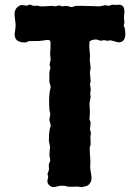

<svg xmlns="http://www.w3.org/2000/svg" viewBox="-20 -790 594 813"><path d="M154.8 -763.2H167Q191.9 -765.1 200.2 -765.1L214.4 -763.2L230 -767.1Q235.4 -767.1 241.2 -763.2L261.2 -765.1L284.2 -759.8L299.8 -765.1Q312 -766.1 402.8 -763.2L426.8 -768.1L439 -765.1L455.1 -770Q457 -770 459 -770L467.8 -769L483.4 -770Q510.3 -770 506.3 -732.9Q504.9 -719.2 504.9 -714.8L506.8 -694.8L503.9 -681.2Q508.8 -671.4 508.8 -667Q517.6 -614.7 485.8 -610.8Q480 -609.9 463.9 -615.2Q447.8 -620.6 442.9 -618.7Q438 -617.2 436 -617.2L419.9 -620.1Q418 -620.1 413.6 -618.7Q409.2 -617.2 407.2 -617.7Q405.3 -618.2 399.9 -619.1Q388.7 -625 374.5 -621.6Q360.4 -618.2 358.9 -612.8Q357.9 -600.6 357.9 -595.2L360.8 -558.1Q361.8 -554.7 360.8 -547.9Q359.9 -541 359.9 -538.1L363.8 -502L360.8 -482.9L363.8 -446.8Q363.8 -439 360.8 -436L363.8 -414.1Q364.7 -410.2 363.3 -403.3Q361.8 -396.5 361.8 -394L363.8 -379.9L358.9 -351.1L360.8 -316.9L358.9 -284.2Q363.8 -274.4 363.8 -270L360.8 -242.2Q364.3 -231.9 365.2 -226.1L362.8 -211.9L363.8 -179.2Q363.8 -175.8 361.3 -170.9Q358.9 -166 360.8 -137.7Q362.8 -109.4 362.8 -106.9L361.8 -84Q361.8 -74.2 366.2 -49.8Q370.6 -25.4 360.8 -14.2Q354 -3.4 342.3 -1.5Q331.1 1 328.1 2Q325.2 2.9 318.4 1.5Q311.5 0 309.1 0L271 1Q245.1 -7.8 219.7 0Q194.3 7.8 182.1 -14.2Q181.2 -20 180.7 -22.5Q180.2 -24.4 182.1 -31.2Q184.1 -38.1 184.1 -40L181.2 -53.2L187 -69.8Q188 -74.2 187 -83Q186 -91.8 187 -94.7Q188 -97.7 190.4 -103.5Q192.9 -108.9 192.9 -111.8L189 -133.8L191.9 -168.9L187 -192.9Q187 -223.6 189.9 -240.2L194.8 -257.8Q194.8 -261.7 189 -282.2L192.9 -308.1Q192.9 -310.1 191.9 -312.5Q188 -322.3 188 -360.8Q188 -399.4 194.8 -419.9Q194.8 -425.3 189 -442.9V-485.8L193.8 -502.9L189.9 -517.1L193.8 -534.2Q194.8 -539.1 193.4 -549.8Q191.9 -560.5 192.4 -563Q192.9 -565.4 193.8 -587.9Q194.8 -610.4 192.9 -615.7Q190.9 -621.1 180.7 -621.1L152.8 -617.2Q144 -616.2 128.4 -616.2H104L90.8 -610.8Q77.1 -608.9 63.5 -613.3Q49.8 -617.7 44.9 -628.9Q42 -640.1 42 -644.5L45.9 -675.8Q46.9 -683.6 44.9 -698.2Q43 -712.9 42 -722.2Q39.1 -750.5 58.1 -763.2Q66.9 -770 78.6 -768.1Q89.8 -766.1 92.3 -766.1Q99.1 -766.1 103 -770Q107.9 -771 114.3 -768.1Q120.6 -765.1 123 -765.1L138.2 -766.1Q146.5 -763.2 154.8 -763.2Z"/></svg>

Font: AntiqueNobleBold
Style: Bold
Weight: 700
Version: Version 001.000